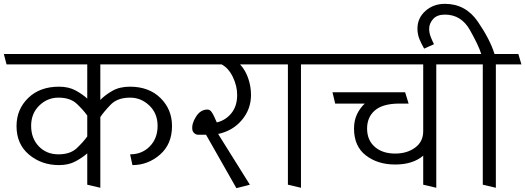

<svg xmlns="http://www.w3.org/2000/svg" viewBox="-31 -961 2733 999"><path d="M273 -453Q216 -453 173.5 -412Q131 -371 131 -306Q131 -241 171 -199.5Q211 -158 273 -158Q335 -158 369 -190.5Q403 -223 423 -251V-360Q403 -388 369 -420.5Q335 -453 273 -453ZM646 -158Q708 -158 748.5 -199.5Q789 -241 789 -306Q789 -371 746 -412Q703 -453 646 -453Q580 -453 544.5 -416Q509 -379 491 -352V16L423 0V-163Q398 -141 362 -121.5Q326 -102 276 -102Q185 -102 120 -156.5Q55 -211 55 -305Q55 -392 115.5 -451Q176 -510 276 -510Q326 -510 362 -490.5Q398 -471 423 -448V-626H3L-11 -680H907L921 -626H491V-441Q515 -466 553 -488Q591 -510 645 -510Q744 -510 804 -451Q864 -392 864 -305Q864 -211 801.5 -156.5Q739 -102 658 -102Z M1041 -260H1000Q989 -260 980.5 -267.5Q972 -275 970 -285Q965 -316 988.5 -353.5Q1012 -391 1048 -391Q1061 -391 1069.5 -379Q1078 -367 1085 -351L1097 -324Q1143 -335 1173 -372Q1203 -409 1203 -467Q1203 -514 1180.5 -560.5Q1158 -607 1122 -626H912L898 -680H1340L1356 -626H1218Q1246 -596 1260.5 -553.5Q1275 -511 1275 -467Q1275 -393 1227.5 -336.5Q1180 -280 1104 -264L1269 0L1199 18Z M1467 0V-626H1347L1333 -680H1653L1669 -626H1535V16Z M2171 0V-151Q2144 -128 2107.5 -116.5Q2071 -105 2025 -105Q1934 -105 1872.5 -152.5Q1811 -200 1811 -292Q1811 -334 1826.5 -366.5Q1842 -399 1867 -422H1713L1699 -481H2077L2095 -422H2042Q1959 -421 1919 -386Q1879 -351 1879 -292Q1879 -232 1919 -197Q1959 -162 2025 -162Q2087 -162 2129 -193Q2171 -224 2171 -278V-626H1661L1647 -680H2358L2372 -626H2239V16Z M2227 -731 2176 -708Q2163 -730 2152 -756Q2141 -782 2141 -812Q2141 -867 2182.5 -904Q2224 -941 2284 -941Q2392 -941 2455.5 -848Q2519 -755 2542 -680H2666L2682 -626H2549V16L2481 0V-626H2360L2345 -680H2473Q2460 -723 2414.5 -804Q2369 -885 2284 -885Q2243 -885 2222.5 -862Q2202 -839 2202 -811Q2202 -792 2208.5 -773.5Q2215 -755 2227 -731Z"/></svg>

Font: Palanquin Light
Style: Regular
Weight: 300
Designer: Pria Ravichandran
Version: Version 1.0.4